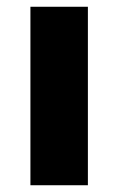

<svg xmlns="http://www.w3.org/2000/svg" viewBox="-20 -548 355 568"><path d="M240 0V-528H70V0Z"/></svg>

Font: Asimov
Style: XWid
Weight: 500
Designer: Google
Version: Version 2.000980; 2014